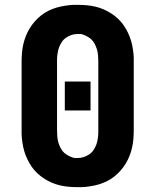

<svg xmlns="http://www.w3.org/2000/svg" viewBox="-20 -763 640 791"><path d="M300 8Q282 8 264 6.5Q246 5 228.5 1Q211 -3 194.5 -10Q178 -17 163 -26.5Q148 -36 134.5 -48.5Q121 -61 111 -75.5Q101 -90 93 -106.5Q85 -123 80 -140Q75 -157 72 -178Q69 -199 69 -211V-509Q69 -527 70.5 -545Q72 -563 76 -580.5Q80 -598 86.5 -614.5Q93 -631 102.5 -646.5Q112 -662 124 -675.5Q136 -689 150 -700Q164 -711 180.5 -719Q197 -727 214 -732Q231 -737 252 -740Q273 -743 285 -743H300Q318 -743 336 -741.5Q354 -740 371.5 -736Q389 -732 405.5 -725Q422 -718 437 -708.5Q452 -699 465.5 -686.5Q479 -674 489 -659.5Q499 -645 507 -628.5Q515 -612 520 -595Q525 -578 528 -557Q531 -536 531 -525V-226Q531 -208 529.5 -190Q528 -172 524 -154.5Q520 -137 513.5 -120.5Q507 -104 497.5 -88.5Q488 -73 476 -59.5Q464 -46 450 -35Q436 -24 419.5 -16Q403 -8 386 -3Q369 2 348 5Q327 8 316 8ZM290 -112H300Q313 -112 325 -116Q337 -120 347.5 -127Q358 -134 365 -144.5Q372 -155 376.5 -166.5Q381 -178 383 -193Q385 -208 385 -216V-509Q385 -521 384 -534Q383 -547 379.5 -559Q376 -571 370 -582.5Q364 -594 355 -602Q346 -610 332 -616.5Q318 -623 310 -623H300Q287 -623 275 -619Q263 -615 252.5 -608Q242 -601 235 -590.5Q228 -580 223.5 -568.5Q219 -557 217 -542Q215 -527 215 -519V-226Q215 -214 216 -201Q217 -188 220.5 -176Q224 -164 230 -152.5Q236 -141 245 -133Q254 -125 268 -118.5Q282 -112 290 -112ZM247 -308V-427H353V-308Z"/></svg>

Font: Iosevka Aile Heavy
Style: Regular
Weight: 900
Designer: Belleve Invis
Foundry: Belleve Invis
Version: Version 31.1.0; ttfautohint (v1.8.4)